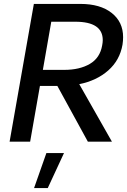

<svg xmlns="http://www.w3.org/2000/svg" viewBox="-20 -724 649 981"><path d="M134 0 184 -285H273L429 0H552L385 -294Q474 -312 533 -364Q592 -416 606 -496Q609 -516 609 -534Q609 -612 550.5 -658Q492 -704 391 -704H153L29 0ZM242 -613H365Q505 -613 505 -519Q505 -507 502 -492Q491 -428 439 -397.5Q387 -367 308 -367H199ZM307 58H217L154 237H224Z"/></svg>

Font: Geom
Style: Italic
Weight: 400
Italic angle: -10°
Version: Version 1.102